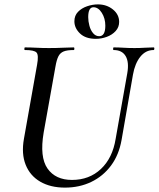

<svg xmlns="http://www.w3.org/2000/svg" viewBox="-20 -841 724 875"><path d="M560 -507Q569 -558 552.5 -585.5Q536 -613 498 -613Q495 -613 495.5 -619Q496 -625 498 -625Q520 -625 543 -623.5Q566 -622 593 -622Q617 -622 640 -623.5Q663 -625 680 -625Q684 -625 683.5 -619Q683 -613 680 -613Q644 -613 619.5 -582.5Q595 -552 586 -501L534 -203Q522 -135 486 -86.5Q450 -38 396 -12Q342 14 276 14Q210 14 163.5 -13Q117 -40 97 -90Q77 -140 89 -208L149 -546Q157 -590 146.5 -601.5Q136 -613 94 -613Q90 -613 91 -619Q92 -625 93 -625Q117 -625 145 -623.5Q173 -622 203 -622Q238 -622 266.5 -623.5Q295 -625 316 -625Q319 -625 319 -619Q319 -613 316 -613Q286 -613 270 -606.5Q254 -600 246 -584Q238 -568 233 -539L179 -237Q160 -125 196.5 -73Q233 -21 308 -21Q387 -21 440 -71Q493 -121 507 -208ZM417 -664Q370 -664 344.5 -688.5Q319 -713 319 -744Q319 -770 335.5 -787Q352 -804 377 -812.5Q402 -821 426 -821Q466 -821 494.5 -798Q523 -775 523 -741Q523 -717 507 -699.5Q491 -682 466.5 -673Q442 -664 417 -664ZM432 -676Q460 -676 460 -724Q460 -757 444 -782.5Q428 -808 406 -808Q382 -808 382 -763Q382 -744 387.5 -723.5Q393 -703 404.5 -689.5Q416 -676 432 -676Z"/></svg>

Font: Cormorant Garamond Light SemiBold
Style: Italic
Weight: 600
Italic angle: -10°
Version: Version 4.001